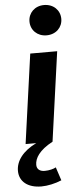

<svg xmlns="http://www.w3.org/2000/svg" viewBox="-109 -844 469 1136"><g transform="rotate(-5 126.0 -276.0)"><path d="M178 0 252 -531H92L18 0H81C-1 40 -41 96 -41 154C-41 217 8 258 90 258C126 258 173 248 210 232L184 153C170 161 144 168 117 168C87 168 70 153 70 128C70 89 97 43 178 0ZM198 -630C254 -630 293 -669 293 -720C293 -771 254 -810 198 -810C143 -810 104 -771 104 -720C104 -669 143 -630 198 -630Z"/></g></svg>

Font: Fira Sans OT
Style: Bold Italic
Weight: 700
Italic angle: -8°
Designer: Carrois Corporate & Edenspiekermann
Foundry: Carrois Corporate GbR & Edenspiekermann AG
Version: Version 2.001